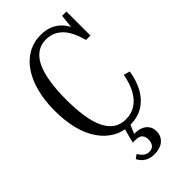

<svg xmlns="http://www.w3.org/2000/svg" viewBox="-286 -798 1103 1103"><g transform="rotate(-45 266.0 -246.0)"><path d="M292 -680Q250 -680 219 -658Q188 -636 168.5 -594Q149 -552 139.5 -491.5Q130 -431 130 -355Q130 -278 139 -218Q148 -158 167.5 -116Q187 -74 218 -52Q249 -30 293 -30Q337 -30 371 -51Q405 -72 429 -114Q453 -156 465 -220L503 -209Q491 -136 461.5 -87.5Q432 -39 389 -14.5Q346 10 291 10Q232 10 185.5 -16Q139 -42 105.5 -90Q72 -138 55 -205Q38 -272 38 -355Q38 -437 55.5 -504Q73 -571 106 -619.5Q139 -668 186 -694Q233 -720 290 -720Q336 -720 371.5 -702.5Q407 -685 430.5 -652.5Q454 -620 464 -575L441 -589L454 -710H489V-515H453Q438 -572 415.5 -608Q393 -644 362 -662Q331 -680 292 -680ZM295 -4 262 74 258 63Q292 60 316.5 69Q341 78 355 96.5Q369 115 369 142Q369 164 361 180Q353 196 339 207Q325 218 306.5 223Q288 228 268 228Q233 228 208.5 213Q184 198 171 171L195 154Q204 168 213 177.5Q222 187 232.5 192Q243 197 257 197Q279 197 291 182.5Q303 168 303 142Q303 120 291 106Q279 92 246 92H226L251 -4Z"/></g></svg>

Font: Roboto Serif 120pt ExtraCondensed
Style: Regular
Weight: 400
Width: 2
Designer: Greg Gazdowicz
Foundry: Commercial Type
Version: Version 1.008